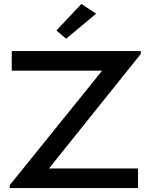

<svg xmlns="http://www.w3.org/2000/svg" viewBox="-20 -961 784 981"><path d="M471.2 -891.1 317.9 -763.2 268.1 -805.2 396 -940.9ZM40 -600.1V-700.2H699.2V-685.1L230 -100.1H685.1V0H29.8V-15.1L502 -600.1Z"/></svg>

Font: Copperplate Sans CC Heavy
Style: Regular
Weight: 400
Designer: indestructible type*
Foundry: Cowboy Collective
Version: Version 1.000